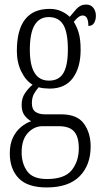

<svg xmlns="http://www.w3.org/2000/svg" viewBox="-20 -583 452 843"><path d="M185 240Q101 240 62 199.5Q23 159 23 90Q23 49 37 20.5Q51 -8 72.5 -25.5Q94 -43 117 -51Q101 -59 88 -76Q75 -93 75 -123Q75 -152 89.5 -173.5Q104 -195 123 -211Q93 -229 73.5 -269Q54 -309 54 -359Q54 -544 198 -544Q226 -544 248.5 -534Q271 -524 286 -509Q298 -524 315.5 -543.5Q333 -563 358 -563Q379 -563 390 -548.5Q401 -534 401 -514Q401 -495 393 -482Q385 -469 368 -469Q368 -515 343 -515Q325 -515 304 -487Q317 -467 325.5 -439Q334 -411 334 -364Q334 -287 300 -240.5Q266 -194 198 -194Q187 -194 172.5 -195.5Q158 -197 150 -200Q139 -188 129.5 -171.5Q120 -155 120 -130Q120 -103 135.5 -92Q151 -81 178 -81H249Q319 -81 348.5 -40Q378 1 378 60Q378 142 329.5 191Q281 240 185 240ZM195 -229Q239 -229 258.5 -262.5Q278 -296 278 -365Q278 -442 257.5 -475Q237 -508 194 -508Q153 -508 132 -473Q111 -438 111 -364Q111 -229 195 -229ZM186 203Q264 203 295 164Q326 125 326 68Q326 18 305.5 -5.5Q285 -29 237 -29H167Q130 -29 102.5 0.5Q75 30 75 86Q75 135 99.5 169Q124 203 186 203Z"/></svg>

Font: Noto Serif Ethiopic ExtraCondensed Light
Style: Regular
Weight: 300
Width: 2
Designer: Monotype Design Team
Foundry: Monotype Imaging Inc.
Version: Version 2.102; ttfautohint (v1.8.4.7-5d5b)